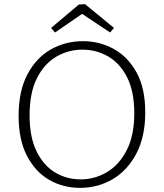

<svg xmlns="http://www.w3.org/2000/svg" viewBox="-20 -901 791 928"><path d="M367 7Q285 7 218 -31.5Q151 -70 110.5 -147.5Q70 -225 70 -341Q70 -462 113 -542.5Q156 -623 226.5 -662.5Q297 -702 381 -702Q461 -702 529.5 -664.5Q598 -627 640 -551Q682 -475 682 -358Q682 -241 639.5 -159.5Q597 -78 525.5 -35.5Q454 7 367 7ZM370 -34Q438 -34 497 -69Q556 -104 592.5 -175Q629 -246 629 -354Q629 -459 594.5 -527Q560 -595 503 -628Q446 -661 378 -661Q310 -661 252 -627Q194 -593 158.5 -523Q123 -453 123 -343Q123 -238 157 -169Q191 -100 247 -67Q303 -34 370 -34ZM246 -744 227 -766 361 -879 391 -881 531 -766 512 -744 377 -834Z"/></svg>

Font: Bitter Light
Style: Regular
Weight: 300
Designer: Sol Matas, and Bitter project Authors
Foundry: Sol Matas
Version: Version 2.001